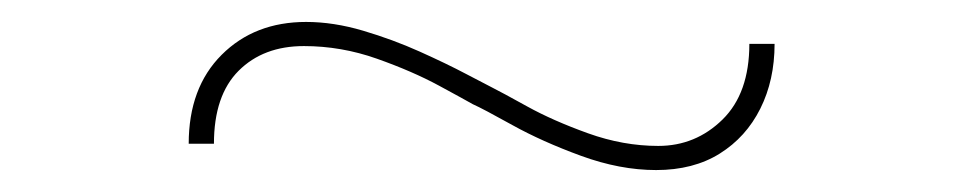

<svg xmlns="http://www.w3.org/2000/svg" viewBox="-20 -455 878 175"><path d="M578 -300Q545 -300 509.5 -313Q474 -326 447 -341Q420 -356 411 -360Q404 -364 380 -377Q356 -390 323.5 -401.5Q291 -413 257 -413Q220 -413 197.5 -390.5Q175 -368 175 -324H152Q152 -375 182 -405Q212 -435 259 -435Q284 -435 311 -427Q338 -419 362.5 -408Q387 -397 405 -387.5Q423 -378 429 -375Q437 -371 460.5 -358Q484 -345 516 -333.5Q548 -322 580 -322Q614 -322 638.5 -346Q663 -370 663 -415H686Q686 -382 673 -356Q660 -330 636 -315Q612 -300 578 -300Z"/></svg>

Font: Lexend Zetta Thin
Style: Regular
Weight: 250
Version: Version 1.007